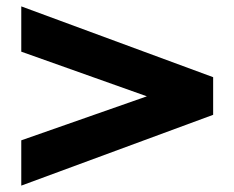

<svg xmlns="http://www.w3.org/2000/svg" viewBox="-20 -717 735 602"><path d="M46.7 -277V-135L648.3 -357V-475L46.7 -697V-555L440.5 -415Z"/></svg>

Font: Hussar
Style: BdWide
Weight: 700
Foundry: Cannot Into Space Fonts
Version: Version 2.00